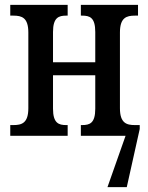

<svg xmlns="http://www.w3.org/2000/svg" viewBox="-20 -556 607 786"><path d="M22 0H257V-44H251C221 -44 197 -51 197 -111V-248H370V-111C370 -51 347 -44 316 -44H311V0H494L420 210H499L552 -28V-44H532C498 -44 471 -52 471 -113V-423C471 -484 498 -492 532 -492H545V-536H311V-492H316C347 -492 370 -485 370 -425V-301H197V-425C197 -485 221 -492 251 -492H257V-536H22V-492H35C69 -492 96 -484 96 -423V-113C96 -52 69 -44 35 -44H22Z"/></svg>

Font: Noto Serif Condensed Medium
Style: Regular
Weight: 500
Width: 3
Designer: Monotype Design Team
Foundry: Monotype Imaging Inc.
Version: Version 2.015